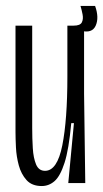

<svg xmlns="http://www.w3.org/2000/svg" viewBox="-20 -614 347 644"><path d="M120 10Q87 10 69 -10Q51 -30 43 -59.5Q35 -89 33.5 -119.5Q32 -150 32 -172V-528H88V-185Q88 -150 90 -117Q92 -84 101 -62.5Q110 -41 131 -41Q172 -41 189 -126.5Q206 -212 206 -357V-528H262V-300L266 0H209L228 -201H219Q211 -113 196.5 -68Q182 -23 163 -6.5Q144 10 120 10ZM251 -511 225 -518 227 -528Q249 -528 254.5 -539Q260 -550 257 -565.5Q254 -581 250 -594H299Q313 -555 301 -528Q289 -501 251 -511Z"/></svg>

Font: Bricolage Grotesque 48pt Condensed ExtraLight
Style: Regular
Weight: 200
Width: 3
Designer: Mathieu Triay
Foundry: Atelier Triay
Version: Version 1.000; ttfautohint (v1.8.4.7-5d5b);gftools[0.9.32]